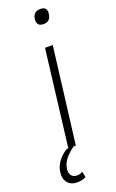

<svg xmlns="http://www.w3.org/2000/svg" viewBox="-167 -726 565 937"><g transform="rotate(-20 115.5 -257.5)"><path d="M138 -648Q143 -686 180 -686Q216 -686 211 -648Q206 -611 171 -611Q134 -611 138 -648ZM-1 97Q2 68 21 42.5Q40 17 68 0H76L137 -500H177L115 0H103Q72 23 55.5 44.5Q39 66 35 94Q33 114 42.5 126.5Q52 139 71 139Q86 139 101 131L107 160Q89 171 61 171Q29 171 12 151Q-5 131 -1 97Z"/></g></svg>

Font: Haskoy ExtraLight
Style: Italic
Weight: 200
Designer: Ertekin Erdin
Foundry: Ertekin Erdin
Version: Version 2.000; ttfautohint (v1.8.4.7-5d5b)